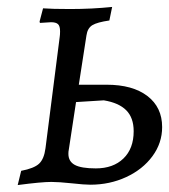

<svg xmlns="http://www.w3.org/2000/svg" viewBox="-20 -524 487 553"><path d="M187 4Q149 0 128 0Q99 0 31 9L41 -32Q78 -39 92.5 -52.5Q107 -66 111 -97L152 -418Q153 -424 153 -434Q153 -449 147 -454.5Q141 -460 127 -460L95 -458L94 -462L104 -500Q130 -498 182 -498Q245 -498 303 -504L295 -465Q260 -460 246 -451.5Q232 -443 229 -422L207 -280H287Q362 -280 404.5 -247.5Q447 -215 447 -158Q447 -112 419 -74Q391 -36 343.5 -14Q296 8 240 8Q223 8 187 4ZM365 -146Q365 -185 343.5 -206.5Q322 -228 279 -235L199 -230L178 -92Q177 -88 177 -81Q177 -59 195.5 -49Q214 -39 256 -39Q306 -39 335.5 -67.5Q365 -96 365 -146Z"/></svg>

Font: Alegreya SC
Style: Italic
Weight: 400
Italic angle: -7°
Designer: Juan Pablo del Peral
Foundry: Huerta Tipografica
Version: Version 2.007; ttfautohint (v1.6)